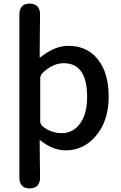

<svg xmlns="http://www.w3.org/2000/svg" viewBox="-20 -817 670 1060"><path d="M144 223Q87 223 87 163V-737Q87 -797 144 -797Q202 -796 201 -736L199 -503Q199 -498 203 -501Q283 -564 357 -564Q463 -564 522 -487Q580 -413 580 -284Q580 -148 508 -65Q441 13 343 13Q271 13 203 -42Q199 -45 199 -40L201 162Q202 222 144 223ZM461 -282Q461 -468 332 -468Q270 -468 214 -413Q202 -401 202 -384V-148Q202 -132 214 -121Q260 -82 321.5 -82Q383 -82 422 -135Q461 -188 461 -282Z"/></svg>

Font: Resource Han Rounded CN Medium
Style: Regular
Weight: 500
Designer: Cyano Hao (round all glyphs); Ryoko NISHIZUKA 西塚涼子 (kana, bopomofo & ideographs); Paul D. Hunt (Latin, Greek & Cyrillic)
Foundry: Cyano Hao
Version: 0.990